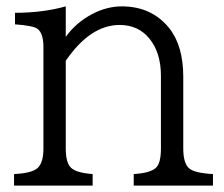

<svg xmlns="http://www.w3.org/2000/svg" viewBox="-20 -580 700 600"><path d="M23.9 0V-36.1Q80.1 -38.6 97.7 -55.2Q115.7 -71.8 115.7 -116.2V-433.1Q115.7 -476.6 96.7 -490.2Q82.5 -500 26.9 -503.9V-540Q113.8 -540 185.5 -560.1V-464.8Q217.8 -509.8 269 -536.6Q314.5 -560.1 360.4 -560.1Q453.6 -560.1 508.3 -492.7Q552.7 -437.5 552.7 -339.8V-116.2Q552.7 -69.3 571.3 -53.7Q588.4 -39.1 645.5 -36.1V0H397.9V-36.1Q448.7 -39.1 466.8 -55.2Q482.9 -69.3 482.9 -116.2V-342.8Q482.9 -415.5 446.8 -459.5Q412.1 -502 354 -502Q262.2 -502 185.5 -390.1V-116.2Q185.5 -70.3 202.6 -55.2Q219.7 -39.6 269.5 -36.1V0Z"/></svg>

Font: BIZ UDPMincho
Style: Regular
Weight: 400
Designer: TypeBank Co., Ltd.
Foundry: Morisawa Inc.
Version: Version 1.06